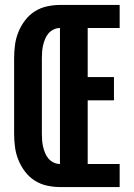

<svg xmlns="http://www.w3.org/2000/svg" viewBox="-20 -755 540 775"><path d="M222 0Q195 0 168.5 -6Q142 -12 119.5 -26.5Q97 -41 80.5 -63Q64 -85 54 -110Q44 -135 40.5 -161.5Q37 -188 37 -215V-520Q37 -547 40.5 -573.5Q44 -600 54 -625Q64 -650 80.5 -672Q97 -694 119.5 -708.5Q142 -723 168.5 -729Q195 -735 222 -735H463V-642H334V-444H440V-350H334V-93H463V0ZM222 -93V-642Q209 -642 196.5 -636Q184 -630 175.5 -620Q167 -610 162 -597.5Q157 -585 154 -572.5Q151 -560 150 -546.5Q149 -533 149 -520V-215Q149 -202 150 -188.5Q151 -175 154 -162.5Q157 -150 162 -137.5Q167 -125 175.5 -115Q184 -105 196.5 -99Q209 -93 222 -93Z"/></svg>

Font: Iosevka Curly Heavy
Style: Regular
Weight: 900
Monospace: yes
Designer: Belleve Invis
Foundry: Belleve Invis
Version: Version 22.1.2; ttfautohint (v1.8.4)